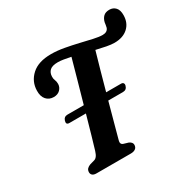

<svg xmlns="http://www.w3.org/2000/svg" viewBox="-170 -926 1075 1086"><g transform="rotate(-30 368.0 -383.0)"><path d="M359 -101.5Q354.5 -86 358.5 -78.5Q362.5 -71 372 -68.5L402 -59.5Q424 -49 422.5 -31.5Q421.5 -15.5 410.2 -7.8Q399 0 380.5 0H156Q138 0 129.8 -7.8Q121.5 -15.5 122 -27.5Q122.5 -41 130.2 -49Q138 -57 151.5 -62L180 -70Q190.5 -72.5 198.5 -82.8Q206.5 -93 213 -114Q221.5 -141 237.8 -198Q254 -255 273.5 -323.5H165.5Q143 -323.5 150 -347Q157 -370 180 -370H286.5Q308.5 -447 329.2 -521Q350 -595 363 -642Q339 -647 317.8 -650.5Q296.5 -654 281 -654Q244 -654 228 -639.5Q212 -625 211.5 -599Q211 -585.5 216 -574.2Q221 -563 221 -547Q220.5 -525.5 205 -510Q189.5 -494.5 163.5 -494.5Q133.5 -494.5 115.2 -515.2Q97 -536 98 -573.5Q99 -632.5 143 -672.8Q187 -713 270 -713Q309.5 -713 353.8 -705Q398 -697 441 -686.8Q484 -676.5 519.8 -668.5Q555.5 -660.5 578 -660.5Q609 -660.5 617.5 -684.5Q620 -693 620.8 -700.5Q621.5 -708 623 -716Q628 -738.5 641.8 -752Q655.5 -765.5 681 -765.5Q705.5 -765.5 721 -748.8Q736.5 -732 736 -698.5Q735.5 -648.5 702.8 -618.5Q670 -588.5 614 -588.5Q593 -588.5 563.2 -594.2Q533.5 -600 499.5 -608Q485 -559 467.5 -496.2Q450 -433.5 432.5 -370H529.5Q540 -370 544.5 -363.8Q549 -357.5 546 -347Q539.5 -323.5 515.5 -323.5H419.5Q399 -249 382.5 -188Q366 -127 359 -101.5Z"/></g></svg>

Font: Fraunces 9pt Soft SemiBold
Style: Italic
Weight: 600
Italic angle: -16°
Version: Version 1.000;[b76b70a41]